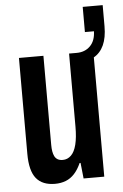

<svg xmlns="http://www.w3.org/2000/svg" viewBox="-53 -755 515 805"><g transform="rotate(-5 205.0 -352.5)"><path d="M146 12Q93 12 67 -20Q41 -52 41 -123V-527H144V-152Q144 -137 146 -125Q148 -113 152.5 -104Q157 -95 165.5 -90Q174 -85 187 -85Q207 -85 222 -99.5Q237 -114 244.5 -144Q252 -174 252 -219V-527H354V0H267L260 -66H256Q244 -39 228 -21.5Q212 -4 191.5 4Q171 12 146 12ZM284 -485V-527Q319 -527 341 -549Q363 -571 364 -611H326V-717H410V-628Q410 -580 395.5 -548.5Q381 -517 353 -501.5Q325 -486 284 -485Z"/></g></svg>

Font: Archivo ExtraCondensed SemiBold
Style: Regular
Weight: 600
Width: 2
Designer: Hector Gatti
Foundry: Omnibus-Type
Version: Version 2.001